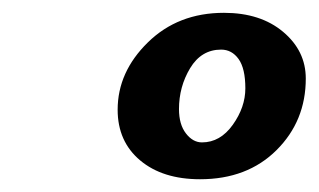

<svg xmlns="http://www.w3.org/2000/svg" viewBox="-20 -660 495 298"><path d="M290.5 -381.8Q232.4 -381.8 197.5 -411.1Q162.6 -440.4 162.6 -489.7Q162.6 -548.3 209.5 -594.2Q256.3 -640.1 327.6 -640.1Q384.3 -640.1 419.4 -610.6Q454.6 -581.1 454.6 -538.1Q454.6 -472.2 409.2 -427Q363.8 -381.8 290.5 -381.8ZM293.5 -439Q321.8 -439 341.3 -466.3Q360.8 -493.7 360.8 -522.9Q360.8 -553.7 350.3 -568.4Q339.8 -583 323.2 -583Q292.5 -583 275.1 -554.2Q257.8 -525.4 257.8 -490.7Q257.8 -466.8 268.6 -452.9Q279.3 -439 293.5 -439Z"/></svg>

Font: Elstob Grade
Style: Italic
Weight: 400
Italic angle: -20°
Designer: Peter S. Baker
Version: Version 1.015